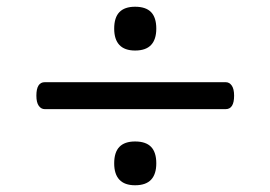

<svg xmlns="http://www.w3.org/2000/svg" viewBox="-20 -722 803 570"><path d="M113 -398Q102 -398 95 -408Q88 -418 88 -438Q88 -478 113 -478H650Q661 -478 668 -468Q675 -458 675 -438Q675 -398 650 -398ZM381 -172Q350 -172 334.5 -188.5Q319 -205 319 -237Q319 -270 334.5 -286Q350 -302 381 -302Q413 -302 428.5 -286Q444 -270 444 -237Q444 -205 428.5 -188.5Q413 -172 381 -172ZM381 -572Q350 -572 334.5 -588.5Q319 -605 319 -637Q319 -670 334.5 -686Q350 -702 381 -702Q413 -702 428.5 -686Q444 -670 444 -637Q444 -605 428.5 -588.5Q413 -572 381 -572Z"/></svg>

Font: Playwrite PT
Style: Regular
Weight: 400
Designer: Veronika Burian, José Scaglione
Foundry: TypeTogether
Version: Version 1.002